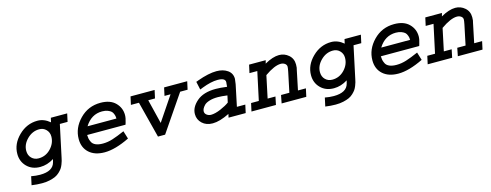

<svg xmlns="http://www.w3.org/2000/svg" viewBox="-23 -1084 4735 1850"><g transform="rotate(-15 2344.0 -159.0)"><path d="M476.6 -442.4H639.6L622.1 -362.3H544.9L476.6 -42Q472.7 -24.4 469.7 -12.7Q466.8 -1 458 21Q449.2 43 439 57.6Q428.7 72.3 409.7 90.3Q390.6 108.4 367.2 119.1Q343.8 129.9 309.1 137.7Q274.4 145.5 232.4 145.5Q181.6 145.5 128.9 137.7L147.5 52.7Q193.4 61.5 235.4 61.5Q364.3 61.5 385.7 -22.5L393.6 -52.7Q327.1 -10.7 256.8 -10.7Q175.8 -10.7 125 -61.5Q74.2 -112.3 74.2 -188.5Q74.2 -289.1 155.3 -368.7Q236.3 -448.2 343.8 -448.2Q409.2 -448.2 466.8 -399.4ZM262.7 -94.7Q334 -94.7 384.3 -147.5Q434.6 -200.2 434.6 -267.6Q434.6 -308.6 407.2 -336.4Q379.9 -364.3 338.9 -364.3Q270.5 -364.3 217.8 -312Q165 -259.8 165 -195.3Q165 -150.4 192.9 -122.6Q220.7 -94.7 262.7 -94.7Z M1118.2 -135.7 1142.6 -56.6Q999 13.7 892.6 13.7Q794.9 13.7 738.8 -37.1Q682.6 -87.9 682.6 -173.8Q682.6 -284.2 767.1 -371.1Q851.6 -458 974.6 -458Q1071.3 -458 1122.6 -406.7Q1173.8 -355.5 1173.8 -283.2Q1173.8 -252.9 1160.2 -210L1154.3 -191.4H771.5Q772.5 -169.9 774.9 -155.8Q777.3 -141.6 788.1 -119.1Q798.8 -96.7 826.7 -84.5Q854.5 -72.3 897.5 -72.3Q946.3 -72.3 995.6 -87.9Q1044.9 -103.5 1118.2 -135.7ZM796.9 -271.5H1085Q1084 -284.2 1083.5 -291.5Q1083 -298.8 1076.7 -316.4Q1070.3 -334 1059.1 -344.7Q1047.9 -355.5 1024.4 -364.7Q1001 -374 968.8 -374Q860.4 -374 796.9 -271.5Z M1271.5 -442.4H1511.7L1494.1 -362.3H1426.8L1486.3 -120.1L1649.4 -362.3H1588.9L1606.4 -442.4H1836.9L1819.3 -362.3H1745.1L1498 0H1426.8L1334 -362.3H1253.9Z M2280.3 -293.9 2235.4 -80.1H2319.3L2301.8 0H2130.9L2138.7 -35.2Q2041 13.7 1970.7 13.7Q1906.2 13.7 1866.2 -23.9Q1826.2 -61.5 1826.2 -116.2Q1826.2 -184.6 1892.6 -242.2Q1959 -299.8 2082 -299.8Q2126 -299.8 2194.3 -291Q2194.3 -306.6 2196.3 -319.3Q2198.2 -335 2198.2 -336.9Q2198.2 -378.9 2122.1 -378.9Q2056.6 -378.9 1965.8 -343.8Q1956.1 -339.8 1948.7 -336.9Q1941.4 -334 1937.5 -333L1919.9 -414.1Q1923.8 -415 1927.7 -416.5Q1931.6 -418 1934.6 -418.9Q1939.5 -421.9 1941.4 -421.9Q2054.7 -462.9 2132.8 -462.9Q2199.2 -462.9 2243.2 -432.1Q2287.1 -401.4 2287.1 -345.7Q2287.1 -335 2280.3 -293.9ZM2161.1 -142.6 2175.8 -210Q2117.2 -217.8 2081.1 -217.8Q2032.2 -217.8 1996.6 -206.5Q1960.9 -195.3 1944.8 -178.2Q1928.7 -161.1 1921.9 -147Q1915 -132.8 1915 -120.1Q1915 -97.7 1934.1 -84Q1953.1 -70.3 1975.6 -70.3Q2016.6 -70.3 2072.8 -94.2Q2128.9 -118.2 2161.1 -142.6Z M2454.1 -442.4H2620.1L2611.3 -410.2Q2693.4 -457 2755.9 -457Q2809.6 -457 2850.6 -421.4Q2891.6 -385.7 2891.6 -327.1Q2891.6 -291 2884.8 -273.4L2844.7 -80.1H2923.8L2906.2 0H2660.2L2675.8 -80.1H2758.8L2800.8 -280.3Q2807.6 -314.5 2807.6 -327.1Q2807.6 -346.7 2790.5 -358.9Q2773.4 -371.1 2750 -371.1Q2687.5 -371.1 2588.9 -301.8L2542 -80.1H2620.1L2603.5 0H2359.4L2377 -80.1H2454.1L2514.6 -362.3H2436.5Z M3406.2 -442.4H3569.3L3551.8 -362.3H3474.6L3406.2 -42Q3402.3 -24.4 3399.4 -12.7Q3396.5 -1 3387.7 21Q3378.9 43 3368.7 57.6Q3358.4 72.3 3339.4 90.3Q3320.3 108.4 3296.9 119.1Q3273.4 129.9 3238.8 137.7Q3204.1 145.5 3162.1 145.5Q3111.3 145.5 3058.6 137.7L3077.1 52.7Q3123 61.5 3165 61.5Q3293.9 61.5 3315.4 -22.5L3323.2 -52.7Q3256.8 -10.7 3186.5 -10.7Q3105.5 -10.7 3054.7 -61.5Q3003.9 -112.3 3003.9 -188.5Q3003.9 -289.1 3085 -368.7Q3166 -448.2 3273.4 -448.2Q3338.9 -448.2 3396.5 -399.4ZM3192.4 -94.7Q3263.7 -94.7 3314 -147.5Q3364.3 -200.2 3364.3 -267.6Q3364.3 -308.6 3336.9 -336.4Q3309.6 -364.3 3268.6 -364.3Q3200.2 -364.3 3147.5 -312Q3094.7 -259.8 3094.7 -195.3Q3094.7 -150.4 3122.6 -122.6Q3150.4 -94.7 3192.4 -94.7Z M4047.9 -135.7 4072.3 -56.6Q3928.7 13.7 3822.3 13.7Q3724.6 13.7 3668.5 -37.1Q3612.3 -87.9 3612.3 -173.8Q3612.3 -284.2 3696.8 -371.1Q3781.2 -458 3904.3 -458Q4001 -458 4052.2 -406.7Q4103.5 -355.5 4103.5 -283.2Q4103.5 -252.9 4089.8 -210L4084 -191.4H3701.2Q3702.1 -169.9 3704.6 -155.8Q3707 -141.6 3717.8 -119.1Q3728.5 -96.7 3756.3 -84.5Q3784.2 -72.3 3827.1 -72.3Q3876 -72.3 3925.3 -87.9Q3974.6 -103.5 4047.9 -135.7ZM3726.6 -271.5H4014.6Q4013.7 -284.2 4013.2 -291.5Q4012.7 -298.8 4006.3 -316.4Q4000 -334 3988.8 -344.7Q3977.5 -355.5 3954.1 -364.7Q3930.7 -374 3898.4 -374Q3790 -374 3726.6 -271.5Z M4211.9 -442.4H4377.9L4369.1 -410.2Q4451.2 -457 4513.7 -457Q4567.4 -457 4608.4 -421.4Q4649.4 -385.7 4649.4 -327.1Q4649.4 -291 4642.6 -273.4L4602.5 -80.1H4681.6L4664.1 0H4418L4433.6 -80.1H4516.6L4558.6 -280.3Q4565.4 -314.5 4565.4 -327.1Q4565.4 -346.7 4548.3 -358.9Q4531.2 -371.1 4507.8 -371.1Q4445.3 -371.1 4346.7 -301.8L4299.8 -80.1H4377.9L4361.3 0H4117.2L4134.8 -80.1H4211.9L4272.5 -362.3H4194.3Z"/></g></svg>

Font: Thabit-Bold-Oblique
Style: Bold Oblique
Weight: 700
Designer: Regenerated by Nadim Shaikli
Foundry: MAK Alagha
Version: 0.01